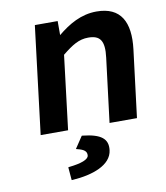

<svg xmlns="http://www.w3.org/2000/svg" viewBox="-82 -571 744 862"><g transform="rotate(-10 290.0 -140.0)"><path d="M198 0 239 -337C285 -374 316 -394 359 -394C412 -394 433 -369 423 -291L387 0H512L550 -307C565 -430 526 -503 416 -503C345 -503 288 -469 237 -427V-491H133L73 0ZM254 35 218 89 225 91C254 98 267 108 265 127C263 145 230 157 175 163L170 164L175 223H180C270 217 358 188 366 120C372 69 341 44 258 35Z"/></g></svg>

Font: Falling Sky
Style: MedObl
Weight: 500
Designer: Paul D. Hunt
Foundry: Adobe Systems Incorporated
Version: Version 1.02